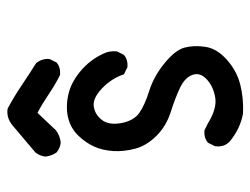

<svg xmlns="http://www.w3.org/2000/svg" viewBox="-102 -602 703 540"><g transform="rotate(-90 250.0 -331.5)"><path d="M201.2 0Q158.2 -7.8 123 -37.1Q105.5 -52.7 109.4 -79.1L119.1 -98.6Q132.8 -110.4 154.3 -108.4L173.8 -98.6Q214.8 -73.2 245.6 -78.1Q276.4 -83 296.9 -101.6Q317.4 -120.1 310.1 -141.6Q302.7 -163.1 274.4 -176.8Q246.1 -190.4 206.1 -203.1Q166 -215.8 138.7 -243.2Q111.3 -270.5 102.5 -302.7Q93.8 -335 95.7 -365.2Q97.7 -395.5 108.4 -418.9Q119.1 -442.4 138.7 -462.9Q158.2 -483.4 186.5 -491.2Q214.8 -499 250.5 -492.2Q286.1 -485.4 319.3 -458Q352.5 -430.7 370.1 -391.6Q377.9 -376 376 -354.5L366.2 -335Q352.5 -323.2 331.1 -325.2L311.5 -335Q299.8 -370.1 272 -396.5Q244.1 -422.9 221.7 -419.9Q199.2 -417 183.6 -397.5Q168 -377.9 174.3 -342.8Q180.7 -307.6 202.6 -292Q224.6 -276.4 265.1 -263.7Q305.7 -251 342.8 -220.7Q379.9 -190.4 386.7 -164.1Q393.6 -137.7 388.7 -105.5Q383.8 -73.2 352.5 -45.4Q321.3 -17.6 282.7 -7.8Q244.1 2 201.2 0ZM119.1 -512.7Q103.5 -514.6 91.8 -524.4Q82 -538.1 80.1 -555.7Q82 -572.3 91.8 -584L168 -648.4Q189.5 -666 214.8 -662.1Q248 -644.5 279.8 -623Q311.5 -601.6 342.8 -582Q356.4 -565.4 354.5 -543.9L344.7 -524.4Q331.1 -512.7 309.6 -514.6Q282.2 -528.3 256.3 -545.9Q230.5 -563.5 203.1 -578.1L154.3 -526.4Q138.7 -514.6 119.1 -512.7Z"/></g></svg>

Font: NaikaiFont
Style: Regular-Lite
Weight: 400
Version: Version 1.67